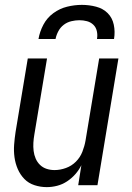

<svg xmlns="http://www.w3.org/2000/svg" viewBox="-20 -760 540 788"><path d="M172 8Q146 8 121.5 0Q97 -8 80 -25.5Q63 -43 53 -66Q43 -89 39.5 -114.5Q36 -140 38 -166.5Q40 -193 44 -219L94 -520H173L121 -208Q118 -191 117 -174Q116 -157 118 -140.5Q120 -124 126.5 -109Q133 -94 144.5 -83Q156 -72 171.5 -67Q187 -62 204 -62Q227 -62 250.5 -70.5Q274 -79 291.5 -96.5Q309 -114 318 -137Q327 -160 331 -183L387 -520H466L380 0H301L314 -82Q304 -62 289 -45Q274 -28 255 -15.5Q236 -3 214.5 2.5Q193 8 172 8ZM138 -600Q143 -630 158 -658.5Q173 -687 199 -706Q225 -725 255.5 -732.5Q286 -740 316 -740Q346 -740 374.5 -732.5Q403 -725 422 -706Q441 -687 447 -658.5Q453 -630 448 -600H378Q381 -616 377.5 -632Q374 -648 363 -658.5Q352 -669 337 -673Q322 -677 306 -677Q290 -677 273 -673Q256 -669 242 -658.5Q228 -648 219.5 -632Q211 -616 208 -600Z"/></svg>

Font: Iosevka Term Curly Oblique
Style: Regular
Weight: 400
Italic angle: -9°
Designer: Belleve Invis
Foundry: Belleve Invis
Version: Version 32.3.0